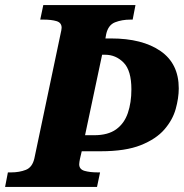

<svg xmlns="http://www.w3.org/2000/svg" viewBox="-44 -734 722 754"><path d="M-24 0 -13 -57H0Q32 -57 57.5 -67Q83 -77 91 -112L193 -597Q198 -618 198 -625Q198 -645 178 -651Q158 -657 127 -657H114L126 -714H488L477 -657H468Q435 -657 408 -646.5Q381 -636 373 -600L370 -583H392Q515 -583 586.5 -533.5Q658 -484 658 -387Q658 -349 646 -306Q634 -263 601.5 -225.5Q569 -188 509 -164Q449 -140 352 -140H277L270 -110Q269 -105 268 -99Q267 -93 267 -89Q267 -69 288 -63Q309 -57 340 -57H349L337 0ZM326 -203Q380 -203 412 -226Q444 -249 458 -290Q472 -331 472 -383Q472 -457 441.5 -488Q411 -519 369 -519H357L290 -203Z"/></svg>

Font: Noto Serif ExtraBold
Style: Italic
Weight: 800
Italic angle: -12°
Designer: Monotype Design Team
Foundry: Monotype Imaging Inc.
Version: Version 2.013